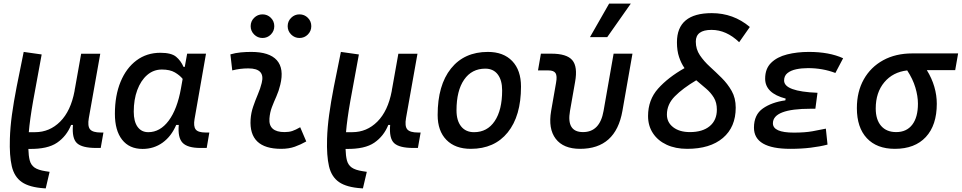

<svg xmlns="http://www.w3.org/2000/svg" viewBox="-20 -815 5330 1064"><path d="M233.4 229 225.6 228.5Q143.1 223.1 101.1 194.1Q59.1 165 45.4 106.4Q31.7 47.9 34.7 -45.9Q36.6 -108.9 46.1 -179Q55.7 -249 72.3 -334.2Q88.9 -419.4 111.3 -527.3L210.9 -513.2Q181.6 -357.9 163.6 -255.4Q145.5 -152.8 139.6 -82.5H174.3Q254.9 -82.5 313.5 -141.1Q372.1 -199.7 393.1 -310.5L394.5 -320.8Q395 -323.2 395.5 -325.7V-325.2L429.7 -517.1H535.6L472.2 -160.6Q464.4 -116.2 479 -98.4Q493.7 -80.6 539.1 -80.6H553.2L538.1 4.9H512.7Q435.1 4.9 406.5 -21.7Q377.9 -48.3 384.3 -122.6H374Q349.1 -60.5 296.6 -24.4Q244.1 11.7 142.6 10.3H137.2Q138.2 48.8 144.8 74Q151.4 99.1 171.1 113.3Q190.9 127.4 232.4 133.8L254.9 137.2Z M1003.9 -444.3 1017.1 -517.6H1121.6L1058.1 -154.8Q1051.3 -115.7 1064.2 -98.1Q1077.1 -80.6 1120.1 -80.6H1140.1L1125.5 4.9H1090.8Q1019 4.9 991.7 -23.9Q964.4 -52.7 970.7 -122.6H956.5Q929.2 -59.1 880.9 -24.4Q832.5 10.3 770 10.3Q696.8 10.3 656.7 -40.8Q616.7 -91.8 616.7 -184.1Q616.7 -285.6 648.2 -361.8Q679.7 -438 736.3 -480.2Q793 -522.5 868.7 -522.5Q929.2 -522.5 955.6 -500.7Q981.9 -479 997.1 -444.3ZM877 -429.7Q830.6 -429.7 795.4 -399.2Q760.3 -368.7 740.7 -315.9Q721.2 -263.2 721.2 -196.3Q721.2 -141.6 742.4 -112.1Q763.7 -82.5 801.8 -82.5Q867.2 -82.5 914.8 -146.2Q962.4 -210 982.9 -325.7L992.2 -377.9Q976.6 -397.5 949.2 -413.6Q921.9 -429.7 877 -429.7Z M1643.6 -109.9 1677.2 -31.2Q1647.5 -14.2 1614.3 -2.2Q1581.1 9.8 1538.1 9.8Q1358.4 9.8 1368.7 -153.3Q1371.1 -189.9 1383.1 -224.6Q1395 -259.3 1408.9 -292Q1422.9 -324.7 1430.2 -355Q1451.2 -436 1356.4 -436Q1310.1 -436 1267.1 -424.8L1256.8 -513.7Q1285.6 -522 1314.5 -524.7Q1343.3 -527.3 1372.1 -527.3Q1473.1 -527.3 1514.2 -481.2Q1555.2 -435.1 1533.2 -345.2Q1524.9 -310.5 1511.5 -280.5Q1498 -250.5 1486.8 -221.2Q1475.6 -191.9 1473.1 -157.7Q1467.8 -83 1557.1 -83Q1581.5 -83 1599.9 -89.1Q1618.2 -95.2 1643.6 -109.9ZM1434.6 -604.5Q1407.7 -604.5 1388.4 -623.8Q1369.1 -643.1 1369.1 -669.9Q1369.1 -697.3 1388.4 -716.3Q1407.7 -735.4 1434.6 -735.4Q1461.9 -735.4 1481 -716.3Q1500 -697.3 1500 -669.9Q1500 -643.1 1481 -623.8Q1461.9 -604.5 1434.6 -604.5ZM1639.6 -604.5Q1612.8 -604.5 1593.5 -623.8Q1574.2 -643.1 1574.2 -669.9Q1574.2 -697.3 1593.5 -716.3Q1612.8 -735.4 1639.6 -735.4Q1667 -735.4 1686 -716.3Q1705.1 -697.3 1705.1 -669.9Q1705.1 -643.1 1686 -623.8Q1667 -604.5 1639.6 -604.5Z M1991.2 229 1983.4 228.5Q1900.9 223.1 1858.9 194.1Q1816.9 165 1803.2 106.4Q1789.6 47.9 1792.5 -45.9Q1794.4 -108.9 1804 -179Q1813.5 -249 1830.1 -334.2Q1846.7 -419.4 1869.1 -527.3L1968.8 -513.2Q1939.5 -357.9 1921.4 -255.4Q1903.3 -152.8 1897.5 -82.5H1932.1Q2012.7 -82.5 2071.3 -141.1Q2129.9 -199.7 2150.9 -310.5L2152.3 -320.8Q2152.8 -323.2 2153.3 -325.7V-325.2L2187.5 -517.1H2293.5L2230 -160.6Q2222.2 -116.2 2236.8 -98.4Q2251.5 -80.6 2296.9 -80.6H2311L2295.9 4.9H2270.5Q2192.9 4.9 2164.3 -21.7Q2135.7 -48.3 2142.1 -122.6H2131.8Q2106.9 -60.5 2054.4 -24.4Q2002 11.7 1900.4 10.3H1895Q1896 48.8 1902.6 74Q1909.2 99.1 1929 113.3Q1948.7 127.4 1990.2 133.8L2012.7 137.2Z M2588.9 9.8Q2502.4 9.8 2453.9 -39.8Q2405.3 -89.4 2405.3 -177.7Q2405.3 -342.8 2479 -435.1Q2552.7 -527.3 2683.6 -527.3Q2770 -527.3 2818.6 -476.6Q2867.2 -425.8 2867.2 -335Q2867.2 -172.4 2793.7 -81.3Q2720.2 9.8 2588.9 9.8ZM2606.9 -82.5Q2680.2 -82.5 2721.4 -143.8Q2762.7 -205.1 2762.7 -314Q2762.7 -370.6 2738.3 -402.6Q2713.9 -434.6 2669.4 -434.6Q2594.2 -434.6 2552 -373.5Q2509.8 -312.5 2509.8 -203.6Q2509.8 -146.5 2535.4 -114.5Q2561 -82.5 2606.9 -82.5Z M3194.8 9.8Q3102.1 9.8 3059.6 -45.9Q3017.1 -101.6 3034.2 -200.2L3061.5 -356.4Q3068.4 -394 3058.8 -409.4Q3049.3 -424.8 3019 -424.8H2961.4L2977.5 -517.6H3035.2Q3121.1 -517.6 3151.6 -481.4Q3182.1 -445.3 3167 -361.3L3138.7 -200.2Q3118.2 -83 3210.9 -83Q3304.2 -83 3324.7 -200.2L3380.4 -517.6H3484.9L3429.2 -200.2Q3392.1 9.8 3194.8 9.8ZM3249.5 -609.4 3355.5 -794.9H3475.6L3345.2 -609.4Z M3788.1 9.8Q3723.1 9.8 3674.3 -12.9Q3625.5 -35.6 3598.4 -76.7Q3571.3 -117.7 3571.3 -171.9Q3571.3 -261.7 3627 -324Q3682.6 -386.2 3773.4 -437.5Q3754.9 -463.9 3743.2 -498.8Q3731.4 -533.7 3731.4 -580.6Q3731.4 -742.2 3924.3 -742.2Q4044.4 -742.2 4135.3 -665.5L4076.2 -581.1Q4005.4 -649.4 3922.9 -649.4Q3835.9 -649.4 3835.9 -584.5Q3835.9 -542.5 3858.4 -509Q3880.9 -475.6 3913.8 -445.6Q3946.8 -415.5 3979.5 -383.1Q4012.2 -350.6 4034.7 -311Q4057.1 -271.5 4057.1 -218.3Q4057.1 -110.8 3986.1 -50.5Q3915 9.8 3788.1 9.8ZM3838.4 -370.1Q3763.7 -325.7 3719.7 -281.2Q3675.8 -236.8 3675.8 -180.2Q3675.8 -136.7 3710.7 -109.9Q3745.6 -83 3803.2 -83Q3873.5 -83 3913.1 -116Q3952.6 -148.9 3952.6 -207.5Q3952.6 -246.6 3935.8 -274.2Q3918.9 -301.8 3892.8 -324Q3866.7 -346.2 3838.4 -370.1Z M4359.9 9.8Q4158.2 9.8 4158.2 -107.4Q4158.2 -179.2 4207.5 -213.9Q4256.8 -248.5 4332 -258.8L4334 -268.6Q4220.2 -298.3 4220.2 -378.9Q4220.2 -434.6 4253.4 -467Q4286.6 -499.5 4341.8 -513.4Q4397 -527.3 4462.4 -527.3Q4575.7 -527.3 4652.3 -492.2L4609.4 -410.6Q4539.1 -437.5 4457.5 -437.5Q4422.9 -437.5 4392.6 -431.2Q4362.3 -424.8 4343.8 -409.9Q4325.2 -395 4325.2 -368.7Q4325.2 -308.1 4510.3 -300.8L4498.5 -212.4H4473.1Q4263.2 -212.4 4263.2 -131.8Q4263.2 -80.1 4379.4 -80.1Q4440.4 -80.1 4482.2 -87.6Q4523.9 -95.2 4556.6 -102.1L4565.9 -13.7Q4524.9 -2.9 4472.9 3.4Q4420.9 9.8 4359.9 9.8Z M4939 9.8Q4838.9 9.8 4783.7 -49.3Q4728.5 -108.4 4728.5 -215.8Q4728.5 -307.1 4766.8 -375.2Q4805.2 -443.4 4874.3 -481.2Q4943.4 -519 5035.6 -519H5289.6L5273.4 -426.3H5116.2Q5144 -381.3 5157.7 -334.2Q5171.4 -287.1 5171.4 -240.2Q5171.4 -121.1 5110.6 -55.7Q5049.8 9.8 4939 9.8ZM5007.3 -424.8Q4927.7 -415.5 4880.4 -358.9Q4833 -302.2 4833 -213.9Q4833 -151.9 4862.8 -117.4Q4892.6 -83 4946.3 -83Q5003.9 -83 5035.4 -124Q5066.9 -165 5066.9 -240.2Q5066.9 -282.2 5052.7 -329.8Q5038.6 -377.4 5007.3 -424.8Z"/></svg>

Font: Cascadia Mono
Style: Italic
Weight: 400
Italic angle: -10°
Monospace: yes
Designer: Aaron Bell
Foundry: Saja Typeworks
Version: Version 2404.023; ttfautohint (v1.8.4)